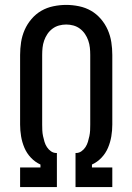

<svg xmlns="http://www.w3.org/2000/svg" viewBox="-20 -763 540 783"><path d="M62 0V-80H145V-92Q123 -102 106 -120Q89 -138 79.5 -160.5Q70 -183 66 -207Q62 -231 62 -255V-539Q62 -565 66 -591Q70 -617 80.5 -641Q91 -665 108.5 -685.5Q126 -706 148.5 -719Q171 -732 197.5 -737.5Q224 -743 250 -743Q276 -743 302.5 -737.5Q329 -732 351.5 -719Q374 -706 391.5 -685.5Q409 -665 419.5 -641Q430 -617 434 -591Q438 -565 438 -539V-255Q438 -231 434 -207Q430 -183 420.5 -160.5Q411 -138 394 -120Q377 -102 355 -92V-80H438V0H288V-139H290Q302 -139 312 -146Q322 -153 328.5 -163Q335 -173 338.5 -184.5Q342 -196 344.5 -208Q347 -220 347.5 -231.5Q348 -243 348 -255V-539Q348 -554 346.5 -568.5Q345 -583 340 -597.5Q335 -612 326.5 -624.5Q318 -637 306 -646Q294 -655 279.5 -659Q265 -663 250 -663Q235 -663 220.5 -659Q206 -655 194 -646Q182 -637 173.5 -624.5Q165 -612 160 -597.5Q155 -583 153.5 -568.5Q152 -554 152 -539V-255Q152 -243 152.5 -231.5Q153 -220 155.5 -208Q158 -196 161.5 -184.5Q165 -173 171.5 -163Q178 -153 188 -146Q198 -139 210 -139H212V0Z"/></svg>

Font: Iosevka Term Medium
Style: Regular
Weight: 500
Monospace: yes
Designer: Belleve Invis
Foundry: Belleve Invis
Version: Version 26.3.1